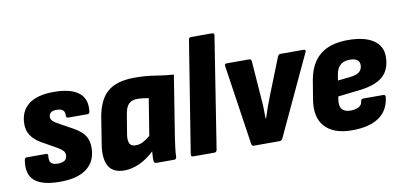

<svg xmlns="http://www.w3.org/2000/svg" viewBox="-67 -892 2334 1112"><g transform="rotate(-10 1100.5 -336.0)"><path d="M208 11Q103 11 58.5 -28Q14 -67 28 -149Q30 -162 42 -162H155Q168 -162 166 -149Q162 -120 173.5 -107.5Q185 -95 213 -95Q268 -95 268 -135Q268 -150 259.5 -160Q251 -170 230 -183L136 -236Q99 -258 80 -286.5Q61 -315 61 -352Q61 -428 111.5 -468Q162 -508 260 -508Q359 -508 406.5 -471.5Q454 -435 445 -361Q444 -347 431 -347H318Q306 -347 306 -361Q310 -403 260 -403Q214 -403 214 -368Q214 -355 224.5 -344.5Q235 -334 258 -322L341 -276Q383 -252 402 -224Q421 -196 421 -153Q421 -74 367 -31.5Q313 11 208 11Z M587 11Q519 11 494 -33.5Q469 -78 482 -160L507 -317Q524 -417 577.5 -462.5Q631 -508 736 -508Q802 -508 855.5 -499Q909 -490 964 -486L907 -129Q902 -96 898.5 -68Q895 -40 894 -14Q893 0 880 0H775Q763 0 761 -14Q760 -26 761 -40.5Q762 -55 763 -70Q722 -31 676.5 -10Q631 11 587 11ZM676 -121Q698 -121 718 -131Q738 -141 762 -161L797 -377Q783 -379 766.5 -381.5Q750 -384 731 -384Q697 -384 679.5 -365.5Q662 -347 656 -307L636 -187Q632 -154 641 -137.5Q650 -121 676 -121Z M992 0Q978 0 980 -14L1085 -669Q1087 -683 1098 -683H1222Q1237 -683 1235 -669L1132 -14Q1129 0 1118 0Z M1348 0Q1337 0 1335 -14L1265 -483Q1262 -497 1278 -497H1408Q1421 -497 1422 -484L1438 -269Q1441 -237 1442 -206.5Q1443 -176 1443 -144H1446Q1456 -176 1467 -206.5Q1478 -237 1491 -270L1576 -484Q1578 -489 1582 -493Q1586 -497 1592 -497H1729Q1736 -497 1738.5 -493Q1741 -489 1738 -483L1519 -14Q1512 0 1502 0Z M1925 11Q1817 11 1766 -45.5Q1715 -102 1733 -206L1751 -315Q1768 -412 1827 -460Q1886 -508 1990 -508Q2087 -508 2139 -473.5Q2191 -439 2191 -377Q2191 -299 2144.5 -259Q2098 -219 1994 -209L1880 -196L1877 -180Q1871 -141 1886 -122Q1901 -103 1936 -103Q1967 -103 1985.5 -114Q2004 -125 2005 -145Q2007 -159 2019 -159H2137Q2151 -159 2150 -145Q2141 -67 2084 -28Q2027 11 1925 11ZM1894 -287 1968 -295Q2005 -299 2022 -313.5Q2039 -328 2039 -353Q2039 -373 2025 -383.5Q2011 -394 1982 -394Q1946 -394 1925.5 -375.5Q1905 -357 1899 -319Z"/></g></svg>

Font: Sofia Sans Semi Condensed Black
Style: Italic
Weight: 900
Italic angle: -9°
Version: Version 4.100